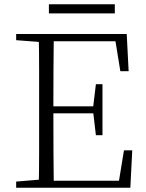

<svg xmlns="http://www.w3.org/2000/svg" viewBox="-20 -883 686 903"><path d="M210 -820V-863H520V-820ZM56 0V-29L188 -40H198V0ZM162 0Q164 -83 164 -166Q164 -249 164 -333V-390Q164 -474 164 -557.5Q164 -641 162 -723H233Q232 -641 231.5 -556Q231 -471 231 -377V-357Q231 -255 231.5 -169Q232 -83 233 0ZM198 0V-33H569L536 -11L563 -176H602L593 0ZM198 -350V-383H436V-350ZM431 -247 418 -358V-379L431 -487H462V-247ZM56 -694V-723H198V-684H188ZM546 -548 519 -714 553 -689H198V-723H576L585 -548Z"/></svg>

Font: Noto Serif KR
Style: Regular
Weight: 200
Designer: Ryoko NISHIZUKA 西塚涼子 (kana & ideographs); Frank Grießhammer (Latin, Greek & Cyrillic); Wenlong ZHANG 张文龙 (bopomofo); San
Foundry: Adobe
Version: Version 2.001;hotconv 1.1.0;makeotfexe 2.6.0